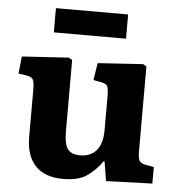

<svg xmlns="http://www.w3.org/2000/svg" viewBox="-53 -782 783 845"><g transform="rotate(5 338.5 -359.0)"><path d="M256 14Q175 14 133.5 -30.5Q92 -75 92 -157V-363Q92 -395 87 -408Q82 -421 59 -425L21 -431L29 -507L236 -520L251 -511V-198Q251 -140 267 -118Q283 -96 322 -96Q369 -96 394.5 -126.5Q420 -157 420 -215V-364Q420 -400 414 -410.5Q408 -421 386 -425L352 -431L364 -507L564 -520L579 -511V-135Q579 -106 585.5 -95Q592 -84 611 -80L650 -73V0L446 7L432 -79H428Q399 -38 361.5 -12Q324 14 256 14ZM160 -625V-732H479V-625Z"/></g></svg>

Font: Literata
Style: Bold
Weight: 700
Designer: Latin by Veronika Burian and Jose Scaglione. Greek by Irene Vlachou. Cyrillic by Vera Evstafieva.
Foundry: TypeTogether
Version: Version 3.103; ttfautohint (v1.8.4.7-5d5b);gftools[0.9.29]